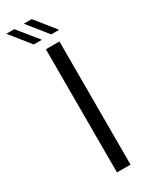

<svg xmlns="http://www.w3.org/2000/svg" viewBox="-255 -775 624 810"><g transform="rotate(-30 57.0 -370.0)"><path d="M53 0V-600H119V0ZM19 -643 -58 -739V-740H-20L57 -645V-643ZM27 -739V-740H65L141 -645V-643H104Z"/></g></svg>

Font: Big Shoulders Display
Style: Regular
Weight: 400
Designer: Patric King
Foundry: XO Type Co
Version: Version 1.000; ttfautohint (v1.8.2)